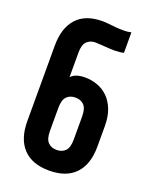

<svg xmlns="http://www.w3.org/2000/svg" viewBox="-135 -783 687 865"><g transform="rotate(20 208.0 -350.5)"><path d="M265 -273Q265 -311 249.5 -327Q234 -343 208 -343Q182 -343 166.5 -327Q151 -311 151 -273V-162Q151 -124 166.5 -108Q182 -92 208 -92Q234 -92 249.5 -108Q265 -124 265 -162ZM218 -443Q248 -443 276.5 -433Q305 -423 327 -402Q349 -381 362.5 -347.5Q376 -314 376 -266V-169Q376 -84 333 -38.5Q290 7 208 7Q126 7 83 -38.5Q40 -84 40 -169V-531Q40 -616 82 -662Q124 -708 205 -708Q220 -708 236.5 -706Q253 -704 271 -702.5Q289 -701 308 -701Q326 -701 344 -705V-607Q331 -603 312 -603Q306 -602 299 -602Q286 -602 273 -603Q253 -604 235.5 -605.5Q218 -607 208 -607Q183 -607 167 -591.5Q151 -576 151 -538V-420Q172 -443 218 -443Z"/></g></svg>

Font: Bebas Neue Bold
Style: Regular
Weight: 700
Designer: Ryoichi Tsunekawa & LGV (GE)
Foundry: Free Software Foundation, Inc.
Version: Version 1.003 August 13, 2016